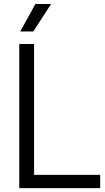

<svg xmlns="http://www.w3.org/2000/svg" viewBox="-20 -966 538 986"><path d="M79 0V-740H155V-68H494.5V0ZM84 -804.5 162 -945.5H242.5L151 -804.5Z"/></svg>

Font: Encode Sans Semi Condensed
Style: Regular
Weight: 400
Width: 4
Designer: Multiple Designers
Foundry: Impallari Type
Version: Version 3.000; ttfautohint (v1.8.3) -l 8 -r 50 -G 200 -x 14 